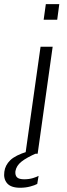

<svg xmlns="http://www.w3.org/2000/svg" viewBox="-72 -743 326 928"><path d="M51 0 124 -517H182.5L110 0ZM139 -647.5 149.5 -723H214.5L204.5 -647.5ZM25.5 164.5Q-19 164.5 -37.5 143Q-56 121.5 -51 87Q-47 55.5 -22.5 31.5Q2 7.5 60.5 -10.5L106 -3Q56.5 18.5 31.8 38.2Q7 58 2.5 84.5Q0.5 104 10 113.8Q19.5 123.5 45 123.5Q68.5 123.5 87.2 117.8Q106 112 114.5 107L108 146Q96.5 152.5 73.8 158.5Q51 164.5 25.5 164.5Z"/></svg>

Font: Public Sans Thin ExtraLight
Style: Italic
Weight: 250
Italic angle: -8°
Version: Version 2.001